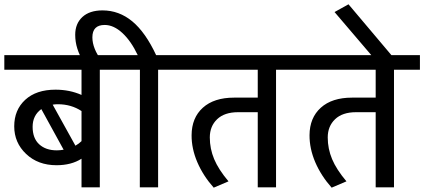

<svg xmlns="http://www.w3.org/2000/svg" viewBox="-35 -885 2003 907"><path d="M232.9 -174.8Q249 -174.8 265.6 -177.7L160.2 -369.6Q119.1 -339.8 119.1 -285.9Q119.1 -231.9 150.1 -203.4Q181.2 -174.8 232.9 -174.8ZM350.1 0V-135.3Q302.2 -104.5 231.9 -104.5Q144.5 -104.5 88.4 -157.7Q32.2 -210.9 32.2 -288.3Q32.2 -365.7 84.2 -413.6Q136.2 -461.4 227.5 -461.4Q293.9 -461.4 350.1 -436.5V-555.7H-14.6V-624.5H559.1V-555.7H436.5V0ZM350.1 -360.4Q301.3 -392.6 238.3 -392.6Q224.1 -392.6 213.9 -390.6L321.3 -196.8Q338.4 -206.5 350.1 -218.3Z M530.3 -555.7V-624.5H615.7Q584 -691.4 543 -729.2Q502 -767.1 459.5 -767.1Q401.4 -767.1 401.4 -708.5Q401.4 -682.1 412.6 -654.1Q423.8 -626 442.9 -603H354.5Q340.3 -624 330.3 -655.5Q320.3 -687 320.3 -720.7Q320.3 -773.4 354.2 -804.7Q388.2 -835.9 449.2 -835.9Q527.3 -835.9 589.8 -784.2Q652.3 -732.4 702.6 -624.5H834.5V-555.7H711.9V0H625.5L626 -555.7Z M974.1 1.5 975.1 2Q974.6 1.5 974.6 1.5ZM1070.8 -423.8H1182.6V-555.7H805.2V-624.5H1391.6V-555.7H1269V0H1182.6V-355H1089.8Q1025.4 -355 990.7 -321.8Q956.1 -288.6 956.1 -235.6Q956.1 -182.6 976.6 -133.5Q997.1 -84.5 1044.4 -28.3L974.6 1.5Q924.3 -55.2 897 -119.1Q869.6 -183.1 870.1 -246.6Q870.6 -328.6 923.3 -376.2Q976.1 -423.8 1070.8 -423.8Z M1531.2 1.5 1532.2 2Q1531.7 1.5 1531.7 1.5ZM1627.9 -423.8H1739.7V-555.7H1362.3V-624.5H1948.7V-555.7H1826.2V0H1739.7V-355H1647Q1582.5 -355 1547.9 -321.8Q1513.2 -288.6 1513.2 -235.6Q1513.2 -182.6 1533.7 -133.5Q1554.2 -84.5 1601.6 -28.3L1531.7 1.5Q1481.4 -55.2 1454.1 -119.1Q1426.8 -183.1 1427.2 -246.6Q1427.7 -328.6 1480.5 -376.2Q1533.2 -423.8 1627.9 -423.8Z M1837.9 -596.2H1743.2L1545.4 -828.1L1611.3 -864.7Z"/></svg>

Font: Yantramanav
Style: Regular
Weight: 400
Version: Version 1.001;PS 1.0;hotconv 1.0.72;makeotf.lib2.5.5900; ttf